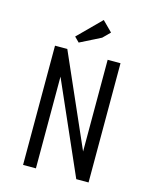

<svg xmlns="http://www.w3.org/2000/svg" viewBox="-125 -929 806 1011"><g transform="rotate(15 278.5 -423.5)"><path d="M100 0V-650H167L387 -150V-650H457V0H390L170 -500V0ZM329 -755 216 -698 190 -724 313 -847 367 -793Z"/></g></svg>

Font: Unica One
Style: Regular
Weight: 400
Designer: Eduardo Rodriguez Tunni
Foundry: Eduardo Rodriguez Tunni
Version: Version 2.000; ttfautohint (v1.8.4.7-5d5b);gftools[0.9.23]